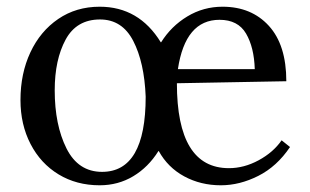

<svg xmlns="http://www.w3.org/2000/svg" viewBox="-20 -536 923 572"><path d="M833 -294 507 -288Q507 -35 662 -35Q707 -35 750.5 -58.5Q794 -82 819 -118L844 -98Q805 -40 749.5 -12Q694 16 638 16Q578 16 529 -10.5Q480 -37 453 -86H452Q422 -38 377 -11Q332 16 277 16Q208 16 154.5 -16.5Q101 -49 71 -107Q41 -165 41 -238Q41 -317 70.5 -380Q100 -443 153.5 -479.5Q207 -516 277 -516Q394 -516 459 -410H460Q490 -458 538 -487Q586 -516 643 -516Q729 -516 781 -459Q833 -402 833 -294ZM143 -267Q143 -164 178 -94Q213 -24 284 -24Q414 -24 414 -248Q410 -350 377 -414Q344 -478 278 -478Q208 -478 175.5 -418Q143 -358 143 -267ZM510 -330H739Q737 -395 713 -436Q689 -477 634 -477Q532 -477 510 -330Z"/></svg>

Font: Sumana
Style: Regular
Weight: 400
Designer: Cyreal, Alexei Vanyashin (Devanagari), Olga Karpushina (Latin)
Foundry: Cyreal
Version: Version 1.015;PS 001.015;hotconv 1.0.70;makeotf.lib2.5.58329